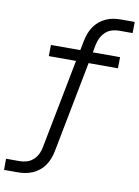

<svg xmlns="http://www.w3.org/2000/svg" viewBox="-128 -806 783 1083"><g transform="rotate(10 263.5 -265.0)"><path d="M-27 210V146H52Q72 146 93 139.5Q114 133 130 117.5Q146 102 155 82.5Q164 63 167 43L266 -466H110L111 -530H279L290 -585Q294 -606 301.5 -626.5Q309 -647 321.5 -666Q334 -685 352 -700Q370 -715 390.5 -724Q411 -733 432.5 -736.5Q454 -740 475 -740H554L553 -676H474Q454 -676 433.5 -669.5Q413 -663 397 -647.5Q381 -632 372 -612.5Q363 -593 359 -573L351 -530H507L506 -466H338L237 55Q233 76 225.5 96.5Q218 117 205.5 136Q193 155 175 170Q157 185 136 194Q115 203 94 206.5Q73 210 52 210Z"/></g></svg>

Font: Lode
Style: Italic
Weight: 400
Italic angle: -11°
Monospace: yes
Designer: Belleve Invis
Foundry: Belleve Invis
Version: Version 29.2.0; ttfautohint (v1.8.3)